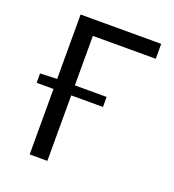

<svg xmlns="http://www.w3.org/2000/svg" viewBox="-122 -751 765 846"><g transform="rotate(20 260.5 -328.0)"><path d="M33 -307V-351L112 -354V-656H490V-586H195V-354H344V-307H195V0H112V-307Z"/></g></svg>

Font: SourceSansPro
Style: Book
Weight: 400
Designer: Paul D. Hunt
Foundry: Adobe Systems Incorporated
Version: Version 2.021;PS 2.000;hotconv 1.0.86;makeotf.lib2.5.63406